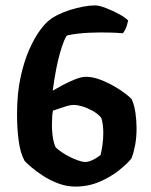

<svg xmlns="http://www.w3.org/2000/svg" viewBox="-20 -690 559 710"><path d="M258 0Q227 0 196 -11.5Q165 -23 139 -40Q113 -57 95 -72.5Q77 -88 71 -95Q55 -124 49 -170Q43 -216 43 -267Q43 -344 56 -404Q69 -464 88.5 -507.5Q108 -551 128 -578Q148 -605 162 -615Q175 -626 195.5 -636Q216 -646 240 -653.5Q264 -661 288 -665.5Q312 -670 332 -670Q346 -670 371 -660.5Q396 -651 420 -638Q444 -625 454 -614Q449 -592 443 -580.5Q437 -569 434 -567Q411 -569 390.5 -569.5Q370 -570 351 -570Q333 -570 311 -569Q289 -568 267 -565.5Q245 -563 228 -559Q218 -549 202.5 -496.5Q187 -444 175 -355Q192 -365 214 -376.5Q236 -388 258.5 -397Q281 -406 298 -406Q323 -406 350.5 -395.5Q378 -385 403 -370.5Q428 -356 446 -342Q464 -328 468 -321Q477 -300 481 -271.5Q485 -243 485 -216Q485 -181 479.5 -152.5Q474 -124 466 -104Q451 -85 420.5 -60.5Q390 -36 348.5 -18Q307 0 258 0ZM295 -91Q303 -91 312 -94Q321 -97 331.5 -103Q342 -109 352 -117Q356 -133 359 -155Q362 -177 362 -199Q362 -214 360 -229.5Q358 -245 354 -255Q341 -270 322 -280.5Q303 -291 284.5 -296.5Q266 -302 252 -302Q241 -302 228 -298Q215 -294 201.5 -289.5Q188 -285 176 -281Q174 -273 173 -259Q172 -245 172 -228Q172 -211 174 -192.5Q176 -174 180 -160.5Q184 -147 188 -143Q205 -128 225.5 -116.5Q246 -105 265 -98Q284 -91 295 -91Z"/></svg>

Font: Texturina Medium 12pt
Style: Bold
Weight: 700
Version: Version 1.002